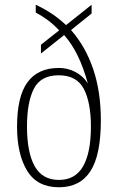

<svg xmlns="http://www.w3.org/2000/svg" viewBox="-20 -781 497 811"><path d="M229 10Q137 10 94.5 -60Q52 -130 52 -246Q52 -373 96 -433.5Q140 -494 229 -494Q265 -494 297.5 -477.5Q330 -461 351 -429Q333 -494 309 -544Q285 -594 251 -633L153 -555V-592L230 -653Q206 -678 182.5 -695.5Q159 -713 131 -728V-761Q169 -743 199 -723Q229 -703 259 -675L367 -761V-724L280 -654Q341 -585 373.5 -489.5Q406 -394 406 -273Q406 -126 362 -58Q318 10 229 10ZM229 -21Q298 -21 331 -78.5Q364 -136 364 -247Q364 -348 334 -405.5Q304 -463 228 -463Q152 -463 123 -406Q94 -349 94 -247Q94 -137 126.5 -79Q159 -21 229 -21Z"/></svg>

Font: Noto Serif Ethiopic Condensed ExtraLight
Style: Regular
Weight: 200
Width: 3
Designer: Monotype Design Team
Foundry: Monotype Imaging Inc.
Version: Version 2.102; ttfautohint (v1.8.4.7-5d5b)